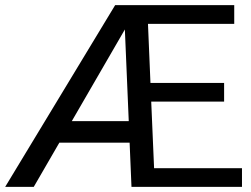

<svg xmlns="http://www.w3.org/2000/svg" viewBox="-28 -731 983 751"><path d="M918.5 -73.2V0H560.5H486.3L479 -172.9H204.1L104 0H-7.8L422.4 -710.9H481H547.9H888.2V-637.7H550.8L560.5 -406.7H848.6V-333.5H563.5L574.7 -73.2ZM475.6 -257.3 460.4 -615.7 252.9 -257.3Z"/></svg>

Font: Heebo
Style: Regular
Weight: 400
Designer: Oded Ezer
Foundry: Meir Sadan
Version: Version 2.001; ttfautohint (v1.5.14-ce02) -l 8 -r 50 -G 200 